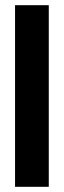

<svg xmlns="http://www.w3.org/2000/svg" viewBox="-20 -720 246 740"><path d="M38 -700V0H168V-700Z"/></svg>

Font: Jakob Semi-Condensed
Style: Regular
Weight: 400
Width: 4
Designer: Alan Madić
Foundry: X Cicéro
Version: Version 1.000;Glyphs 3.1.2 (3151)